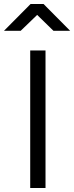

<svg xmlns="http://www.w3.org/2000/svg" viewBox="-67 -946 373 966"><path d="M85 0V-692H162V0ZM-47 -791 87 -926H152L286 -791H202L120 -871L37 -791Z"/></svg>

Font: Titillium Web
Style: Regular
Weight: 400
Version: Version 1.002;PS 57.000;hotconv 1.0.70;makeotf.lib2.5.55311